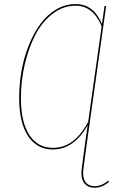

<svg xmlns="http://www.w3.org/2000/svg" viewBox="-20 -710 579 924"><path d="M500.5 159.2 504.4 165Q472.7 193.4 434.6 193.4Q400.9 193.4 384.3 169.4Q367.7 145.5 373 104L386.7 0L401.9 -107.4Q335.9 9.3 233.9 9.3Q158.2 9.3 115.2 -54.9Q72.3 -119.1 72.3 -239.3Q72.3 -305.7 84 -370.8Q95.7 -436 119.1 -493.7Q142.6 -551.3 174.8 -595.2Q207 -639.2 250.7 -664.8Q294.4 -690.4 344.2 -690.4Q430.7 -690.4 470.7 -594.2L482.9 -680.7H490.7L395 0L381.3 104Q376 142.6 390.6 164.3Q405.3 186 435.1 186Q469.2 186 500.5 159.2ZM233.9 1.5Q285.6 1.5 327.1 -28.3Q368.7 -58.1 404.3 -123L469.2 -583.5Q427.7 -682.6 343.8 -682.6Q283.7 -682.6 233.2 -643.8Q182.6 -605 149.9 -541.5Q117.2 -478 98.9 -399.2Q80.6 -320.3 80.6 -238.8Q80.6 -122.1 121.3 -60.3Q162.1 1.5 233.9 1.5Z"/></svg>

Font: Fira Sans Compressed Eight
Style: Italic
Weight: 100
Width: 3
Italic angle: -8°
Designer: Carrois Corporate & Edenspiekermann AG
Foundry: Carrois Corporate GbR & Edenspiekermann AG
Version: Version 4.203;PS 004.203;hotconv 1.0.88;makeotf.lib2.5.64775